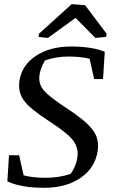

<svg xmlns="http://www.w3.org/2000/svg" viewBox="-20 -896 551 927"><path d="M485.8 -646 477.5 -514.2H434.6L412.6 -612.3Q369.6 -623 310.5 -623Q251.5 -623 197.3 -604.5Q145.5 -515.6 190.4 -460.9Q216.8 -428.7 302.7 -373Q388.7 -317.4 424.8 -272.5Q460.9 -227.5 451.7 -168.5Q440.4 -87.9 371.1 -38.6Q301.8 10.7 192.4 10.7Q83.5 10.7 15.6 -20L23.4 -146.5H72.3L94.2 -49.3Q138.2 -37.6 201.2 -37.6Q264.2 -37.6 320.8 -56.2Q347.2 -92.8 353.5 -135.3Q360.4 -177.7 335.9 -213.9Q311.5 -250 217.8 -310.5Q124 -371.1 95.2 -411.1Q66.4 -451.2 73.7 -504.9Q84.5 -580.6 152.8 -626Q221.2 -671.4 322.8 -671.4Q424.3 -671.4 485.8 -646ZM492.2 -717.8 440.4 -712.9 344.7 -809.6 211.4 -712.9 166 -717.8 168.5 -733.4 326.2 -876 390.6 -871.1 494.6 -733.4Z"/></svg>

Font: NoticiaText-Italic
Style: Italic
Weight: 400
Italic angle: -8°
Designer: JM Sole
Foundry: JM Sole
Version: Version 1.003